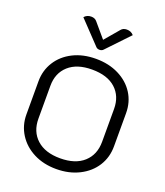

<svg xmlns="http://www.w3.org/2000/svg" viewBox="-168 -1055 1013 1176"><g transform="rotate(20 338.5 -466.5)"><path d="M53 -243V-459Q53 -530 89 -587Q125 -644 189.5 -676.5Q254 -709 338 -709Q422 -709 487 -676.5Q552 -644 588 -587.5Q624 -531 624 -459V-243Q624 -171 588 -114Q552 -57 486.5 -24Q421 9 338 9Q255 9 190.5 -24Q126 -57 89.5 -114.5Q53 -172 53 -243ZM546 -244V-458Q546 -541 492 -590Q438 -639 338 -639Q240 -639 185.5 -590Q131 -541 131 -458V-244Q131 -160 185.5 -110.5Q240 -61 338 -61Q437 -61 491.5 -110.5Q546 -160 546 -244ZM417 -926Q430 -942 454 -942Q482 -942 499 -922L363 -779Q354 -768 338 -768Q322 -768 313 -779L177 -922Q194 -942 222 -942Q246 -942 259 -926L338 -833Z"/></g></svg>

Font: K2D Light
Style: Regular
Weight: 300
Designer: Katatrad Aksorn Co.,Ltd.
Foundry: Cadson Demak Co.,Ltd.
Version: Version 1.000; ttfautohint (v1.6)